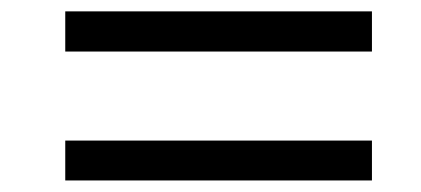

<svg xmlns="http://www.w3.org/2000/svg" viewBox="-20 -454 737 336"><path d="M94.2 -363.8V-434.1H630.9V-363.8ZM94.2 -138.2V-208H630.9V-138.2Z"/></svg>

Font: Lorenzo Sans
Style: Italic
Weight: 400
Italic angle: -12°
Foundry: Intel Corporation
Version: Version 1.00; ttfautohint (v1.5)